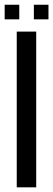

<svg xmlns="http://www.w3.org/2000/svg" viewBox="-30 -802 228 822"><path d="M125 0H41.7V-666.7H125ZM52.5 -719.2H-10V-781.7H52.5ZM177.5 -719.2H115V-781.7H177.5Z"/></svg>

Font: Yulong
Style: Regular
Weight: 400
Designer: GGBotNet
Foundry: f0n7.com
Version: 1.00